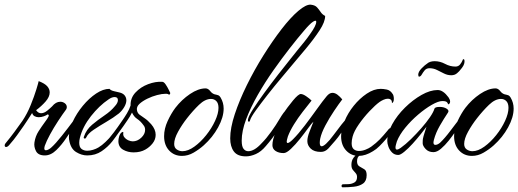

<svg xmlns="http://www.w3.org/2000/svg" viewBox="-49 -650 2211 819"><path d="M142 13Q114 13 104.5 -5.5Q95 -24 98 -43Q102 -69 115.5 -90Q129 -111 143 -130Q153 -143 157.5 -152Q162 -161 154 -162Q149 -158 138 -154Q127 -150 116 -150Q107 -150 99 -154Q91 -158 88 -168Q78 -152 69 -138.5Q60 -125 52 -113Q37 -92 24 -73.5Q11 -55 -10 -31Q-17 -23 -23 -23Q-29 -23 -29 -30Q-29 -34 -26 -38Q-3 -66 12 -86.5Q27 -107 47 -135Q67 -165 82 -202Q97 -239 106 -268.5Q115 -298 116 -304Q142 -294 152.5 -282Q163 -270 163 -256Q163 -237 145.5 -217Q128 -197 105 -180Q114 -167 126 -167Q139 -167 152.5 -178Q166 -189 173 -196Q189 -216 208 -216Q219 -216 227.5 -209.5Q236 -203 236 -193Q236 -188 233 -183Q218 -163 199 -134Q180 -105 164.5 -76.5Q149 -48 142 -28Q141 -24 140.5 -21.5Q140 -19 140 -17Q140 -9 147 -9Q152 -9 159 -13Q166 -17 170 -21Q188 -37 215 -71Q242 -105 265 -136Q279 -156 284 -156Q289 -156 284.5 -143Q280 -130 269 -113Q254 -92 234.5 -62.5Q215 -33 191.5 -10Q168 13 142 13Z M323 13Q299 13 275.5 -1.5Q252 -16 246 -53Q245 -57 245 -66Q245 -96 261.5 -131.5Q278 -167 304.5 -199Q331 -231 361 -251Q391 -271 418 -271Q424 -264 437.5 -261Q451 -258 463 -255Q477 -251 483.5 -242Q490 -233 490 -222Q490 -209 481 -193.5Q472 -178 458 -166Q435 -148 405 -130.5Q375 -113 350.5 -96.5Q326 -80 319 -64Q317 -59 313 -59Q306 -59 309 -67Q319 -97 344 -118Q369 -139 396.5 -157.5Q424 -176 441 -197Q454 -211 454 -223Q454 -236 440 -236Q428 -236 414 -226Q374 -199 339 -154.5Q304 -110 292 -63Q289 -51 289 -41Q289 -22 299 -14.5Q309 -7 323 -7Q335 -7 348 -11Q361 -15 371 -21Q386 -30 401 -44.5Q416 -59 426 -71Q449 -100 458 -100Q463 -100 456.5 -86Q450 -72 430 -47Q411 -23 384.5 -5Q358 13 323 13Z M521 0Q496 0 476 -11.5Q456 -23 456 -48Q456 -57 459 -67Q463 -81 470.5 -85.5Q478 -90 477 -83Q475 -73 481 -65Q487 -57 497 -52Q509 -47 517 -47Q537 -47 553.5 -62.5Q570 -78 570 -96Q570 -108 563 -116Q551 -133 536.5 -142.5Q522 -152 514 -170L513 -168Q505 -152 495.5 -138.5Q486 -125 478 -113Q463 -92 449.5 -73.5Q436 -55 415 -31Q408 -23 402 -23Q396 -23 396 -30Q396 -34 399 -38Q422 -66 437.5 -86.5Q453 -107 472 -135Q482 -149 492.5 -166.5Q503 -184 508 -200Q507 -232 529 -255.5Q551 -279 583 -291Q615 -303 643 -301Q650 -301 657.5 -290Q665 -279 670.5 -267.5Q676 -256 677 -254V-252Q677 -249 674.5 -247Q672 -245 667 -249Q664 -250 657 -250Q642 -250 621 -244.5Q600 -239 579.5 -229Q559 -219 546 -207Q533 -195 535 -181Q537 -168 546 -161Q555 -154 568 -145.5Q581 -137 596 -120Q615 -98 615 -75Q615 -55 602 -38.5Q589 -22 571 -12Q550 0 521 0Z M727 15Q694 15 672.5 -8Q651 -31 651 -69Q651 -101 666 -133.5Q681 -166 699 -190Q726 -225 761.5 -249Q797 -273 828 -273Q839 -273 848.5 -260.5Q858 -248 874 -246Q878 -245 882.5 -243.5Q887 -242 892 -234Q905 -212 905 -187Q905 -150 881.5 -107Q858 -64 820 -30Q801 -13 777 1Q753 15 727 15ZM729 -5Q753 -5 780 -24.5Q807 -44 830.5 -73.5Q854 -103 868.5 -134.5Q883 -166 883 -190Q883 -209 874 -218.5Q865 -228 851 -228Q826 -228 800 -203Q774 -178 749 -146Q727 -118 710.5 -88Q694 -58 694 -36Q694 -20 705 -12.5Q716 -5 729 -5Z M1000 17Q964 17 948.5 -4Q933 -25 933 -60Q933 -104 952.5 -163Q972 -222 1004 -287Q1036 -352 1074.5 -413.5Q1113 -475 1151.5 -525Q1190 -575 1223.5 -603.5Q1257 -632 1277 -630Q1295 -628 1303.5 -618.5Q1312 -609 1319 -598.5Q1326 -588 1338 -582Q1338 -557 1314.5 -521Q1291 -485 1257 -444Q1240 -424 1212.5 -391Q1185 -358 1153 -320Q1121 -282 1092 -245Q1063 -208 1042.5 -179.5Q1022 -151 1018 -138Q1017 -131 1013 -131Q1007 -131 1009 -141Q1011 -154 1030.5 -184.5Q1050 -215 1078.5 -254Q1107 -293 1137 -331.5Q1167 -370 1190 -398.5Q1213 -427 1220 -436Q1235 -454 1249 -471.5Q1263 -489 1274 -505Q1300 -541 1300 -557Q1300 -566 1286.5 -557.5Q1273 -549 1247 -518Q1222 -489 1188 -445.5Q1154 -402 1118 -351Q1082 -300 1051 -246Q1020 -192 1001 -141.5Q982 -91 982 -50Q982 -25 990 -15Q998 -5 1010 -5Q1036 -5 1067 -39Q1087 -59 1108.5 -89Q1130 -119 1142 -140Q1165 -179 1172 -179Q1174 -179 1174 -176Q1174 -175 1173.5 -173Q1173 -171 1172 -168Q1162 -132 1137 -95Q1112 -58 1085 -27Q1065 -3 1042.5 7Q1020 17 1000 17Z M1161 3Q1140 3 1126.5 -6Q1113 -15 1113 -31Q1113 -54 1127 -85.5Q1141 -117 1153 -142Q1152 -145 1150.5 -148.5Q1149 -152 1153 -157Q1178 -194 1201 -221.5Q1224 -249 1234 -249Q1243 -249 1257 -239.5Q1271 -230 1280 -221Q1263 -200 1242.5 -173.5Q1222 -147 1205 -119.5Q1188 -92 1179 -68Q1174 -51 1174 -47Q1174 -40 1178 -40Q1185 -40 1201 -56Q1224 -79 1251 -114.5Q1278 -150 1303 -185Q1328 -220 1344 -239Q1356 -254 1369 -254Q1380 -254 1390.5 -246Q1401 -238 1411 -226Q1397 -208 1376.5 -177.5Q1356 -147 1339 -115Q1322 -83 1317 -59Q1316 -55 1315.5 -50Q1315 -45 1315 -41Q1315 -26 1323 -26Q1330 -26 1342 -37Q1357 -51 1373 -73Q1389 -95 1408 -119Q1416 -128 1422.5 -136.5Q1429 -145 1436 -154Q1451 -173 1455 -173Q1458 -173 1453.5 -162Q1449 -151 1441 -137Q1433 -123 1425 -112Q1416 -98 1405 -81.5Q1394 -65 1381 -50Q1366 -32 1352 -17Q1338 -2 1320 -2Q1291 -2 1276.5 -16Q1262 -30 1262 -48Q1262 -65 1271.5 -89Q1281 -113 1288 -131Q1281 -125 1265.5 -103.5Q1250 -82 1230.5 -57.5Q1211 -33 1192 -15Q1173 3 1161 3Z M1481 15Q1449 15 1427.5 -8Q1406 -31 1406 -69Q1406 -98 1421 -134Q1435 -168 1460 -199Q1485 -230 1515.5 -250.5Q1546 -271 1575 -271Q1586 -271 1601 -268Q1616 -265 1626 -249Q1628 -247 1629.5 -241Q1631 -235 1631 -228Q1631 -214 1623 -210Q1623 -221 1618 -225Q1613 -229 1606 -229Q1597 -229 1587 -224.5Q1577 -220 1570 -215Q1552 -202 1527 -175.5Q1502 -149 1481.5 -119.5Q1461 -90 1455 -67Q1451 -52 1451 -39Q1451 -21 1460 -13.5Q1469 -6 1482 -6Q1496 -6 1510 -11.5Q1524 -17 1534 -24Q1556 -40 1571 -55.5Q1586 -71 1605 -94Q1612 -104 1618 -104Q1623 -104 1619.5 -91.5Q1616 -79 1597 -56Q1584 -41 1570 -27Q1556 -13 1542 -5Q1510 15 1481 15ZM1413 149Q1408 149 1408 143Q1408 136 1415 136Q1423 136 1437 135.5Q1451 135 1462.5 128.5Q1474 122 1474 105Q1474 95 1468 88.5Q1462 82 1456 74.5Q1450 67 1450 53Q1450 35 1459 23Q1468 11 1479.5 5Q1491 -1 1498 -1Q1500 -1 1503 -0.5Q1506 0 1505 4Q1501 6 1487.5 12Q1474 18 1474 38Q1474 54 1484.5 60Q1495 66 1505 72Q1515 78 1515 97Q1515 122 1499.5 133Q1484 144 1460.5 146.5Q1437 149 1413 149Z M1650 11Q1634 11 1623.5 0.5Q1613 -10 1608 -24Q1603 -38 1603 -48Q1603 -82 1624 -120Q1645 -158 1678.5 -191Q1712 -224 1749 -245Q1786 -266 1818 -266Q1841 -266 1864 -235Q1866 -232 1868.5 -227Q1871 -222 1871 -217Q1871 -208 1864 -205Q1863 -204 1859.5 -211.5Q1856 -219 1838 -219Q1821 -219 1793 -203Q1765 -187 1734.5 -161Q1704 -135 1679.5 -105Q1655 -75 1644 -47Q1642 -40 1640 -33Q1638 -26 1638 -21Q1638 -12 1644 -12Q1650 -12 1660 -19Q1681 -34 1704 -56.5Q1727 -79 1748.5 -103.5Q1770 -128 1785 -150Q1800 -172 1804 -186Q1806 -194 1827 -194Q1844 -194 1856 -186.5Q1868 -179 1862 -170Q1844 -143 1827 -113.5Q1810 -84 1802 -54Q1801 -50 1800.5 -47Q1800 -44 1800 -42Q1800 -32 1808 -32Q1817 -32 1828 -41Q1849 -61 1872.5 -92.5Q1896 -124 1921 -155Q1930 -165 1933 -165Q1936 -165 1936 -160Q1936 -156 1934 -152Q1930 -142 1923 -131.5Q1916 -121 1910 -113Q1905 -106 1893 -88Q1881 -70 1865 -50Q1849 -30 1832 -15.5Q1815 -1 1800 -1Q1779 -1 1766.5 -14.5Q1754 -28 1754 -39Q1754 -53 1755 -58Q1757 -68 1761.5 -82Q1766 -96 1770 -109Q1762 -98 1746 -78Q1730 -58 1711.5 -37.5Q1693 -17 1676 -3Q1659 11 1650 11ZM1738 -323Q1737 -323 1736 -326Q1735 -329 1735 -331Q1735 -344 1750 -359Q1765 -374 1772 -378Q1784 -389 1805 -389Q1828 -389 1849.5 -377.5Q1871 -366 1894 -366Q1906 -366 1913.5 -375Q1921 -384 1926 -397Q1930 -399 1932 -394Q1935 -378 1921.5 -360.5Q1908 -343 1901 -338Q1891 -329 1876 -329Q1860 -329 1845 -336.5Q1830 -344 1815 -351.5Q1800 -359 1783 -359Q1770 -359 1762.5 -350Q1755 -341 1750 -332Q1745 -323 1738 -323Z M1964 15Q1931 15 1909.5 -8Q1888 -31 1888 -69Q1888 -101 1903 -133.5Q1918 -166 1936 -190Q1963 -225 1998.5 -249Q2034 -273 2065 -273Q2076 -273 2085.5 -260.5Q2095 -248 2111 -246Q2115 -245 2119.5 -243.5Q2124 -242 2129 -234Q2142 -212 2142 -187Q2142 -150 2118.5 -107Q2095 -64 2057 -30Q2038 -13 2014 1Q1990 15 1964 15ZM1966 -5Q1990 -5 2017 -24.5Q2044 -44 2067.5 -73.5Q2091 -103 2105.5 -134.5Q2120 -166 2120 -190Q2120 -209 2111 -218.5Q2102 -228 2088 -228Q2063 -228 2037 -203Q2011 -178 1986 -146Q1964 -118 1947.5 -88Q1931 -58 1931 -36Q1931 -20 1942 -12.5Q1953 -5 1966 -5Z"/></svg>

Font: The Nautigal
Style: Bold
Weight: 700
Designer: Robert E. Leuschke
Foundry: Robert E. Leuschke
Version: Version 1.100; ttfautohint (v1.8.3)